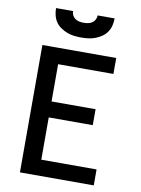

<svg xmlns="http://www.w3.org/2000/svg" viewBox="-102 -1023 803 1091"><g transform="rotate(10 300.0 -477.5)"><path d="M91 0V-735H517V-643H198V-428H452V-336H198V-92H517V0ZM300 -815Q279 -815 258.5 -817.5Q238 -820 218.5 -827.5Q199 -835 181.5 -847Q164 -859 152.5 -876Q141 -893 136 -913.5Q131 -934 131 -955H229Q229 -942 235 -930.5Q241 -919 251.5 -912Q262 -905 274.5 -902.5Q287 -900 300 -900Q313 -900 325.5 -902.5Q338 -905 348.5 -912Q359 -919 365 -930.5Q371 -942 371 -955H469Q469 -934 464 -913.5Q459 -893 447.5 -876Q436 -859 418.5 -847Q401 -835 381.5 -827.5Q362 -820 341.5 -817.5Q321 -815 300 -815Z"/></g></svg>

Font: Zed Mono Semibold Extended
Style: Regular
Weight: 600
Width: 7
Monospace: yes
Designer: Belleve Invis
Foundry: Belleve Invis
Version: Version 1.0.0; ttfautohint (v1.8.4)